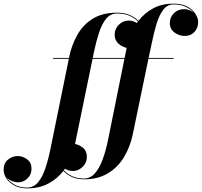

<svg xmlns="http://www.w3.org/2000/svg" viewBox="-214 -780 1114 1060"><path d="M79 -460H166.5L167 -461.5Q181 -531 212.8 -587.2Q244.5 -643.5 298.2 -676.8Q352 -710 432 -710Q474 -710 503.2 -696.8Q532.5 -683.5 550 -664.5Q584 -708.5 632.2 -734.2Q680.5 -760 743.5 -760Q792 -760 822 -742.8Q852 -725.5 866 -702Q880 -678.5 880 -660Q880 -626 859.8 -603.8Q839.5 -581.5 805.5 -581.5Q775.5 -581.5 749.5 -600.5Q723.5 -619.5 723.5 -652.5Q723.5 -685 746.2 -707.2Q769 -729.5 802 -729.5Q832 -729.5 855 -710Q840 -728.5 812.5 -742Q785 -755.5 744 -755.5Q710 -755.5 687.8 -726.8Q665.5 -698 650.5 -649Q635.5 -600 623.5 -540L606.5 -460H744.5V-455.5H605.5L519 -38.5Q504 33 469.5 89.2Q435 145.5 380.2 177.8Q325.5 210 250.5 210Q211 210 182.5 196.8Q154 183.5 136 163.5Q101.5 208 51.8 234Q2 260 -63.5 260Q-104 260 -133.2 244.8Q-162.5 229.5 -178.2 205.8Q-194 182 -194 156Q-194 121.5 -170.2 101.5Q-146.5 81.5 -116 81.5Q-89.5 81.5 -64.8 99.2Q-40 117 -40 151Q-40 184.5 -62.5 205.5Q-85 226.5 -112.5 226.5Q-129.5 226.5 -147.2 219.8Q-165 213 -177.5 199Q-163 223 -134 239.2Q-105 255.5 -64 255.5Q-28.5 255.5 -4.2 226.8Q20 198 36.5 149Q53 100 65 40L166 -455.5H79ZM304 -490 298 -460H474L484.5 -511.5Q484.5 -514 485 -516Q459.5 -521 439.2 -539.8Q419 -558.5 419 -588.5Q419 -620.5 442.2 -643.5Q465.5 -666.5 497 -666.5Q519 -666.5 542 -653Q544.5 -657 547.5 -661Q530 -679.5 501.8 -692.5Q473.5 -705.5 432.5 -705.5Q396 -705.5 372.2 -676.8Q348.5 -648 332.5 -599Q316.5 -550 304 -490ZM189.5 164Q166.5 164 144.5 151.5Q141.5 155.5 138.5 159.5Q156 179.5 184 192.5Q212 205.5 249.5 205.5Q285 205.5 310.2 176.8Q335.5 148 353.2 99Q371 50 383 -10L473 -455.5H297L201 11.5Q200.5 13.5 200 15Q224 19 244.8 36.2Q265.5 53.5 265.5 86Q265.5 119.5 241.5 141.8Q217.5 164 189.5 164Z"/></svg>

Font: Bodoni* 36pt
Style: Bold Italic
Weight: 700
Italic angle: -13°
Version: Version 2.3